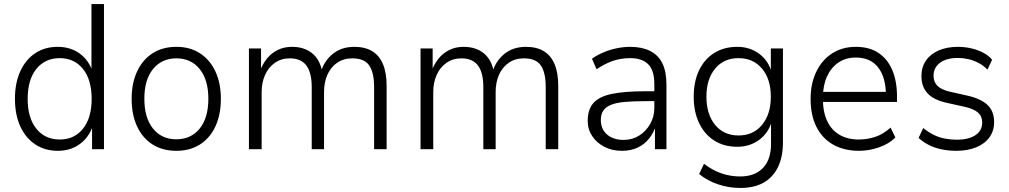

<svg xmlns="http://www.w3.org/2000/svg" viewBox="-20 -739 4999 951"><path d="M266 8Q203 8 155 -23.5Q107 -55 80.5 -113Q54 -171 54 -250Q54 -328 80.5 -386Q107 -444 154.5 -475.5Q202 -507 266 -507Q329 -507 375 -473.5Q421 -440 439 -382H433V-719H495V0H436V-119H441Q422 -60 376 -26Q330 8 266 8ZM276 -48Q348 -48 391 -101.5Q434 -155 434 -249Q434 -344 391 -397.5Q348 -451 276 -451Q203 -451 160 -397.5Q117 -344 117 -249Q117 -155 160 -101.5Q203 -48 276 -48Z M854 8Q785 8 735.5 -23.5Q686 -55 659 -113Q632 -171 632 -250Q632 -327 659 -385Q686 -443 735.5 -475Q785 -507 854 -507Q921 -507 970.5 -475Q1020 -443 1047 -385Q1074 -327 1074 -250Q1074 -171 1047 -113Q1020 -55 970.5 -23.5Q921 8 854 8ZM853 -49Q926 -49 969 -102Q1012 -155 1012 -250Q1012 -344 969 -397Q926 -450 854 -450Q781 -450 738 -397Q695 -344 695 -250Q695 -155 738 -102Q781 -49 853 -49Z M1213 0V-499H1273V-385H1267Q1280 -421 1302 -448.5Q1324 -476 1355.5 -491.5Q1387 -507 1426 -507Q1488 -507 1527 -474.5Q1566 -442 1576 -382H1569Q1586 -438 1629 -472.5Q1672 -507 1735 -507Q1788 -507 1823.5 -485.5Q1859 -464 1877 -421Q1895 -378 1895 -313V0H1833V-308Q1833 -379 1809 -414.5Q1785 -450 1725 -450Q1682 -450 1650.5 -428.5Q1619 -407 1602 -369.5Q1585 -332 1585 -283V0H1524V-308Q1524 -379 1497.5 -414.5Q1471 -450 1415 -450Q1373 -450 1341 -427.5Q1309 -405 1292.5 -367Q1276 -329 1276 -285V0Z M2063 0V-499H2123V-385H2117Q2130 -421 2152 -448.5Q2174 -476 2205.5 -491.5Q2237 -507 2276 -507Q2338 -507 2377 -474.5Q2416 -442 2426 -382H2419Q2436 -438 2479 -472.5Q2522 -507 2585 -507Q2638 -507 2673.5 -485.5Q2709 -464 2727 -421Q2745 -378 2745 -313V0H2683V-308Q2683 -379 2659 -414.5Q2635 -450 2575 -450Q2532 -450 2500.5 -428.5Q2469 -407 2452 -369.5Q2435 -332 2435 -283V0H2374V-308Q2374 -379 2347.5 -414.5Q2321 -450 2265 -450Q2223 -450 2191 -427.5Q2159 -405 2142.5 -367Q2126 -329 2126 -285V0Z M3060 8Q3012 8 2974 -11.5Q2936 -31 2913.5 -64.5Q2891 -98 2891 -140Q2891 -197 2919.5 -229Q2948 -261 3011 -274Q3074 -287 3176 -287H3232V-238H3179Q3116 -238 3073 -234Q3030 -230 3004.5 -219Q2979 -208 2967.5 -190Q2956 -172 2956 -145Q2956 -99 2987 -72.5Q3018 -46 3069 -46Q3112 -46 3146 -67.5Q3180 -89 3200.5 -125Q3221 -161 3221 -206V-323Q3221 -390 3191 -420.5Q3161 -451 3101 -451Q3057 -451 3017.5 -438Q2978 -425 2935 -396L2912 -448Q2937 -466 2969 -479.5Q3001 -493 3035 -500Q3069 -507 3102 -507Q3159 -507 3199.5 -487Q3240 -467 3260.5 -426Q3281 -385 3281 -319V0H3224V-116H3228Q3218 -81 3194.5 -52Q3171 -23 3137.5 -7.5Q3104 8 3060 8Z M3647 192Q3590 192 3536.5 174Q3483 156 3443 123L3467 72Q3494 93 3523 107Q3552 121 3583 128Q3614 135 3646 135Q3719 135 3759 93Q3799 51 3799 -26V-139H3803Q3787 -81 3740.5 -46.5Q3694 -12 3632 -12Q3566 -12 3517.5 -43Q3469 -74 3442.5 -130Q3416 -186 3416 -260Q3416 -335 3442.5 -390.5Q3469 -446 3517.5 -476.5Q3566 -507 3632 -507Q3694 -507 3740.5 -472.5Q3787 -438 3803 -378H3798V-499H3858V-34Q3858 39 3833 89.5Q3808 140 3761.5 166Q3715 192 3647 192ZM3638 -68Q3711 -68 3754.5 -120.5Q3798 -173 3798 -260Q3798 -347 3754.5 -399Q3711 -451 3638 -451Q3565 -451 3522 -399Q3479 -347 3479 -260Q3479 -173 3522 -120.5Q3565 -68 3638 -68Z M4235 8Q4161 8 4107 -22.5Q4053 -53 4024 -110.5Q3995 -168 3995 -249Q3995 -325 4023 -383.5Q4051 -442 4101.5 -474.5Q4152 -507 4219 -507Q4286 -507 4331 -477Q4376 -447 4399.5 -392Q4423 -337 4423 -260V-234H4040V-284H4386L4368 -267Q4368 -355 4330 -404.5Q4292 -454 4219 -454Q4169 -454 4132.5 -429Q4096 -404 4076 -359.5Q4056 -315 4056 -256V-249Q4056 -185 4077 -140Q4098 -95 4138 -71.5Q4178 -48 4234 -48Q4275 -48 4315 -61Q4355 -74 4391 -107L4415 -58Q4383 -26 4333.5 -9Q4284 8 4235 8Z M4717 8Q4680 8 4645 1Q4610 -6 4580.5 -21Q4551 -36 4530 -56L4553 -105Q4577 -85 4604 -71.5Q4631 -58 4660.5 -52.5Q4690 -47 4718 -47Q4778 -47 4811.5 -69.5Q4845 -92 4845 -132Q4845 -163 4824 -181.5Q4803 -200 4758 -210L4668 -230Q4605 -244 4574.5 -276.5Q4544 -309 4544 -362Q4544 -406 4566 -438.5Q4588 -471 4629 -489Q4670 -507 4725 -507Q4757 -507 4789 -500Q4821 -493 4849 -478.5Q4877 -464 4894 -443L4871 -394Q4852 -414 4827.5 -427Q4803 -440 4776.5 -446Q4750 -452 4725 -452Q4668 -452 4636 -428Q4604 -404 4604 -364Q4604 -333 4623 -314Q4642 -295 4684 -285L4773 -265Q4839 -250 4871.5 -219Q4904 -188 4904 -134Q4904 -91 4881 -59Q4858 -27 4815.5 -9.5Q4773 8 4717 8Z"/></svg>

Font: Nunitoga
Style: Light
Weight: 300
Designer: Vernon Adams
Foundry: Vernon Adams
Version: Version 1.0